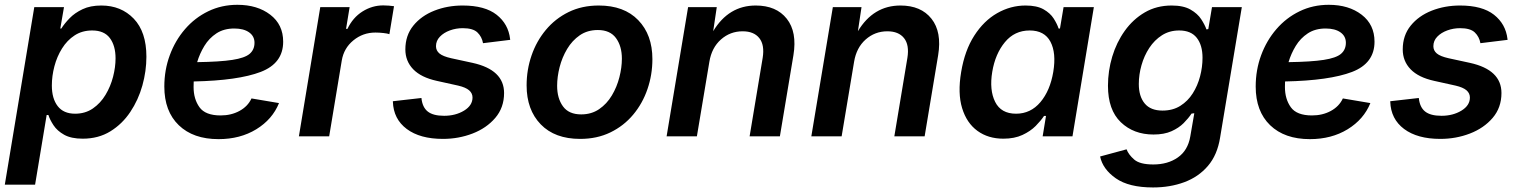

<svg xmlns="http://www.w3.org/2000/svg" viewBox="-33 -576 6419 811"><path d="M-12.7 204.1 111.8 -545.9H237.3L221.7 -455.6H226.1Q239.3 -476.6 261 -499Q282.7 -521.5 315.7 -537.1Q348.6 -552.7 395 -552.7Q478.5 -552.7 532 -497.1Q585.4 -441.4 585.4 -336.4Q585.4 -275.9 568.4 -214.8Q551.3 -153.8 517.3 -103Q483.4 -52.2 433.1 -21.2Q382.8 9.8 316.4 9.8Q267.6 9.8 238 -6.8Q208.5 -23.4 193.1 -46.9Q177.7 -70.3 171.4 -90.3H164.1L115.2 204.1ZM284.2 -95.7Q327.1 -95.7 359.4 -117.9Q391.6 -140.1 412.8 -175.5Q434.1 -210.9 444.6 -251.7Q455.1 -292.5 455.1 -329.6Q455.1 -382.8 431.2 -415Q407.2 -447.3 356.4 -447.3Q314 -447.3 282.2 -426.5Q250.5 -405.8 229 -371.3Q207.5 -336.9 196.8 -295.9Q186 -254.9 186 -214.8Q186 -159.7 210.7 -127.7Q235.4 -95.7 284.2 -95.7Z M890.1 11.7Q783.2 11.7 722.2 -47.1Q661.1 -106 661.1 -210.4Q661.1 -280.3 684.1 -342.5Q707 -404.8 748.5 -452.9Q790 -501 846.4 -528.3Q902.8 -555.7 969.7 -555.7Q1054.2 -555.7 1108.6 -513.9Q1163.1 -472.2 1163.1 -399.9Q1163.1 -308.6 1068.1 -272.2Q973.1 -235.8 785.2 -231.9Q784.7 -219.7 784.7 -208.5Q784.7 -157.7 809.6 -123Q834.5 -88.4 898.9 -88.4Q943.4 -88.4 978.5 -107.4Q1013.7 -126.5 1029.3 -160.2L1145.5 -140.6Q1117.7 -71.8 1049.6 -30Q981.4 11.7 890.1 11.7ZM799.8 -313.5Q896 -314.9 948.5 -323Q1001 -331.1 1021.5 -348.6Q1042 -366.2 1042 -395.5Q1042 -423.3 1019 -439.5Q996.1 -455.6 956.5 -455.6Q912.6 -455.6 881.3 -435.1Q850.1 -414.6 830.3 -382.1Q810.5 -349.6 799.8 -313.5Z M1229.5 0 1319.8 -545.9H1443.8L1428.7 -454.1H1434.6Q1457.5 -502 1498.3 -527.6Q1539.1 -553.2 1585.9 -553.2Q1596.2 -553.2 1609.4 -552.2Q1622.6 -551.3 1631.3 -549.8L1611.8 -431.6Q1604 -434.6 1586.7 -436.5Q1569.3 -438.5 1552.7 -438.5Q1500 -438.5 1459.7 -405.5Q1419.4 -372.6 1410.6 -320.3L1357.4 0Z M1837.9 10.7Q1741.2 10.7 1685.1 -31.2Q1628.9 -73.2 1626.5 -146.5V-148.4L1747.1 -162.1Q1751 -123 1773.7 -105Q1796.4 -86.9 1842.8 -86.9Q1891.1 -86.9 1927 -108.6Q1962.9 -130.4 1962.9 -164.1Q1962.9 -182.1 1948.5 -194.6Q1934.1 -207 1902.3 -214.4L1812 -234.4Q1745.6 -249 1712.4 -283.4Q1679.2 -317.9 1679.2 -367.2Q1679.2 -426.3 1712.9 -467.8Q1746.6 -509.3 1801.8 -531Q1856.9 -552.7 1921.4 -552.7Q2015.1 -552.7 2064.7 -513.7Q2114.3 -474.6 2121.6 -411.6Q2121.6 -410.6 2121.8 -409.7Q2122.1 -408.7 2122.1 -407.7L2007.3 -393.6Q2002.4 -420.9 1983.6 -439Q1964.8 -457 1921.4 -457Q1893.1 -457 1867.2 -447.5Q1841.3 -438 1825 -420.9Q1808.6 -403.8 1808.6 -380.9Q1808.6 -362.3 1823.2 -350.1Q1837.9 -337.9 1872.6 -330.1L1962.9 -310.5Q2096.2 -281.2 2096.2 -183.1Q2096.2 -121.6 2059.1 -78.1Q2022 -34.7 1963.1 -12Q1904.3 10.7 1837.9 10.7Z M2417.5 10.7Q2310.5 10.7 2251 -50.8Q2191.4 -112.3 2191.4 -215.3Q2191.4 -281.2 2212.2 -341.6Q2232.9 -401.9 2272.5 -449.5Q2312 -497.1 2368.4 -524.9Q2424.8 -552.7 2496.1 -552.7Q2603 -552.7 2662.8 -491Q2722.7 -429.2 2722.7 -326.2Q2722.7 -260.3 2701.9 -199.7Q2681.2 -139.2 2641.6 -91.8Q2602.1 -44.4 2545.4 -16.8Q2488.8 10.7 2417.5 10.7ZM2421.9 -92.8Q2465.3 -92.8 2497.8 -115Q2530.3 -137.2 2551.5 -172.9Q2572.8 -208.5 2583.3 -249.8Q2593.8 -291 2593.8 -328.1Q2593.8 -381.3 2568.8 -415.3Q2543.9 -449.2 2492.2 -449.2Q2448.2 -449.2 2416 -427Q2383.8 -404.8 2362.5 -369.1Q2341.3 -333.5 2330.8 -292.5Q2320.3 -251.5 2320.3 -213.4Q2320.3 -160.6 2345 -126.7Q2369.6 -92.8 2421.9 -92.8Z M2963.4 -315.4 2910.6 0H2782.7L2873.5 -545.9H2994.6L2979.5 -444.3Q3044.9 -552.7 3159.2 -552.7Q3246.1 -552.7 3290.3 -496.8Q3334.5 -440.9 3318.4 -342.8L3261.2 0H3133.3L3188.5 -331.5Q3197.3 -386.2 3174.3 -415Q3151.4 -443.8 3104 -443.8Q3051.3 -443.8 3012.2 -409.2Q2973.1 -374.5 2963.4 -315.4Z M3574.7 -315.4 3522 0H3394L3484.9 -545.9H3606L3590.8 -444.3Q3656.2 -552.7 3770.5 -552.7Q3857.4 -552.7 3901.6 -496.8Q3945.8 -440.9 3929.7 -342.8L3872.6 0H3744.6L3799.8 -331.5Q3808.6 -386.2 3785.6 -415Q3762.7 -443.8 3715.3 -443.8Q3662.6 -443.8 3623.5 -409.2Q3584.5 -374.5 3574.7 -315.4Z M4205.1 9.8Q4141.1 9.8 4095.7 -23.2Q4050.3 -56.2 4031 -119.1Q4011.7 -182.1 4026.9 -272Q4042 -362.8 4082.3 -425.5Q4122.6 -488.3 4179.2 -520.5Q4235.8 -552.7 4298.8 -552.7Q4346.7 -552.7 4375 -536.6Q4403.3 -520.5 4417.7 -497.8Q4432.1 -475.1 4438.5 -455.6H4444.3L4459.5 -545.9H4587.4L4497.1 0H4371.1L4385.3 -86.4H4377Q4363.8 -66.4 4341.6 -43.9Q4319.3 -21.5 4285.6 -5.9Q4252 9.8 4205.1 9.8ZM4258.8 -95.7Q4320.3 -95.7 4361.6 -144.5Q4402.8 -193.4 4416 -272.5Q4429.2 -352.1 4404.1 -399.7Q4378.9 -447.3 4316.4 -447.3Q4252.4 -447.3 4211.7 -397.9Q4170.9 -348.6 4158.2 -272.5Q4145.5 -195.8 4170.4 -145.8Q4195.3 -95.7 4258.8 -95.7Z M4837.4 215.8Q4735.4 215.8 4680.2 177.2Q4625 138.7 4613.8 85L4725.6 54.7Q4733.9 77.1 4757.8 97.9Q4781.7 118.7 4838.4 118.7Q4899.9 118.7 4942.1 89.1Q4984.4 59.6 4994.6 1L5011.7 -97.7L5000 -96.2Q4986.8 -76.2 4966.6 -55.9Q4946.3 -35.6 4915.3 -21.7Q4884.3 -7.8 4839.4 -7.8Q4755.4 -7.8 4701.2 -59.8Q4647 -111.8 4647 -213.9Q4647 -276.4 4665 -336.7Q4683.1 -397 4718 -445.8Q4752.9 -494.6 4802.7 -523.7Q4852.5 -552.7 4916 -552.7Q4965.8 -552.7 4995.6 -535.6Q5025.4 -518.6 5040.8 -494.9Q5056.2 -471.2 5063 -451.7L5070.8 -453.1L5086.4 -545.9H5212.4L5120.6 5.4Q5108.9 78.6 5069.1 125Q5029.3 171.4 4969.2 193.6Q4909.2 215.8 4837.4 215.8ZM4877.4 -108.9Q4920.9 -108.9 4952.6 -128.9Q4984.4 -148.9 5005.1 -181.6Q5025.9 -214.4 5036.1 -253.7Q5046.4 -293 5046.4 -332Q5046.4 -385.3 5022 -416.3Q4997.6 -447.3 4947.8 -447.3Q4906.7 -447.3 4875 -427Q4843.3 -406.7 4821.5 -373.5Q4799.8 -340.3 4788.6 -300.5Q4777.3 -260.7 4777.3 -221.2Q4777.3 -168.9 4802.2 -138.9Q4827.1 -108.9 4877.4 -108.9Z M5500 11.7Q5393.1 11.7 5332 -47.1Q5271 -106 5271 -210.4Q5271 -280.3 5293.9 -342.5Q5316.9 -404.8 5358.4 -452.9Q5399.9 -501 5456.3 -528.3Q5512.7 -555.7 5579.6 -555.7Q5664.1 -555.7 5718.5 -513.9Q5772.9 -472.2 5772.9 -399.9Q5772.9 -308.6 5678 -272.2Q5583 -235.8 5395 -231.9Q5394.5 -219.7 5394.5 -208.5Q5394.5 -157.7 5419.4 -123Q5444.3 -88.4 5508.8 -88.4Q5553.2 -88.4 5588.4 -107.4Q5623.5 -126.5 5639.2 -160.2L5755.4 -140.6Q5727.5 -71.8 5659.4 -30Q5591.3 11.7 5500 11.7ZM5409.7 -313.5Q5505.9 -314.9 5558.3 -323Q5610.8 -331.1 5631.3 -348.6Q5651.9 -366.2 5651.9 -395.5Q5651.9 -423.3 5628.9 -439.5Q5606 -455.6 5566.4 -455.6Q5522.5 -455.6 5491.2 -435.1Q5460 -414.6 5440.2 -382.1Q5420.4 -349.6 5409.7 -313.5Z M6050.8 10.7Q5954.1 10.7 5897.9 -31.2Q5841.8 -73.2 5839.4 -146.5V-148.4L5960 -162.1Q5963.9 -123 5986.6 -105Q6009.3 -86.9 6055.7 -86.9Q6104 -86.9 6139.9 -108.6Q6175.8 -130.4 6175.8 -164.1Q6175.8 -182.1 6161.4 -194.6Q6147 -207 6115.2 -214.4L6024.9 -234.4Q5958.5 -249 5925.3 -283.4Q5892.1 -317.9 5892.1 -367.2Q5892.1 -426.3 5925.8 -467.8Q5959.5 -509.3 6014.6 -531Q6069.8 -552.7 6134.3 -552.7Q6228 -552.7 6277.6 -513.7Q6327.1 -474.6 6334.5 -411.6Q6334.5 -410.6 6334.7 -409.7Q6335 -408.7 6335 -407.7L6220.2 -393.6Q6215.3 -420.9 6196.5 -439Q6177.7 -457 6134.3 -457Q6106 -457 6080.1 -447.5Q6054.2 -438 6037.8 -420.9Q6021.5 -403.8 6021.5 -380.9Q6021.5 -362.3 6036.1 -350.1Q6050.8 -337.9 6085.4 -330.1L6175.8 -310.5Q6309.1 -281.2 6309.1 -183.1Q6309.1 -121.6 6272 -78.1Q6234.9 -34.7 6176 -12Q6117.2 10.7 6050.8 10.7Z"/></svg>

Font: Inter Semi Bold
Style: Italic
Weight: 600
Italic angle: -9.39999°
Designer: Rasmus Andersson
Foundry: rsms
Version: Version 4.000;git-3c8e0fc